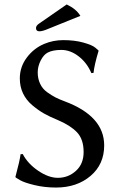

<svg xmlns="http://www.w3.org/2000/svg" viewBox="-20 -840 546 870"><path d="M242.2 -34.2Q289.1 -34.2 324 -65.7Q358.9 -97.2 358.9 -150.9Q358.9 -209 328.9 -240.5Q298.8 -272 242.2 -295.9Q205.1 -311 179 -325.9Q152.8 -340.8 126 -363.5Q99.1 -386.2 84.5 -416.5Q69.8 -446.8 69.8 -484.9Q69.8 -536.6 101.3 -578.9Q132.8 -621.1 180.2 -641.1Q221.2 -658.2 266.1 -658.2Q317.9 -658.2 357.4 -647.2Q397 -636.2 411.1 -624.5L424.8 -612.8L426.8 -609.9Q407.7 -546.9 403.8 -509.8L394 -508.8Q374 -555.7 336.4 -584.7Q298.8 -613.8 257.8 -613.8Q219.7 -613.8 196.8 -602.1Q177.7 -592.3 164.3 -565.7Q150.9 -539.1 150.9 -512.2Q150.9 -483.4 161.9 -460.2Q172.9 -437 193.8 -422.1Q214.8 -407.2 231.4 -398.7Q248 -390.1 272.9 -380.9Q452.1 -314 452.1 -181.2Q452.1 -95.2 390.1 -42.7Q328.1 9.8 233.9 9.8Q182.1 9.8 136.5 -1.2Q90.8 -12.2 71.3 -23.4L51.8 -35.2L49.8 -38.1Q69.8 -112.3 73.2 -141.1L83 -142.1Q106 -98.1 153.1 -66.2Q200.2 -34.2 242.2 -34.2ZM282.2 -819.8Q325.2 -799.8 344.2 -768.1L200.2 -710Q172.4 -697.8 158.2 -698.2Q143.1 -698.2 143.1 -712.9Q143.1 -724.1 158.2 -733.9Z"/></svg>

Font: Biolilbert
Style: Regular
Weight: 400
Designer: Philipp H. Poll
Foundry: Philipp H. Poll
Version: Version 1.1.0